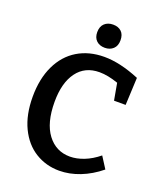

<svg xmlns="http://www.w3.org/2000/svg" viewBox="-164 -1017 965 1135"><g transform="rotate(20 318.5 -449.5)"><path d="M599 -89Q539 -40 473.5 -14.5Q408 11 344 11Q261 11 193.5 -30.5Q126 -72 87 -153Q48 -234 48 -347Q48 -460 87.5 -543Q127 -626 199 -669.5Q271 -713 367 -713Q466 -713 589 -662L581 -489H508L489 -595Q423 -618 371 -618Q280 -618 230 -550.5Q180 -483 180 -363Q180 -231 233.5 -160Q287 -89 375 -89Q417 -89 463 -107Q509 -125 553 -161ZM276 -836Q276 -872 296.5 -891Q317 -910 350 -910Q383 -910 402.5 -891.5Q422 -873 422 -837Q422 -802 401.5 -783Q381 -764 349 -764Q316 -764 296 -783Q276 -802 276 -836Z"/></g></svg>

Font: Bitter Pro SemiBold
Style: Regular
Weight: 600
Designer: Sol Matas, and Bitter project Authors
Foundry: Sol Matas
Version: Version 1.010